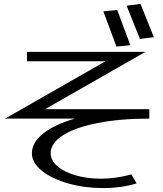

<svg xmlns="http://www.w3.org/2000/svg" viewBox="-20 -961 835 981"><path d="M723 -696H118V-648H519L6 -355H363Q259 -325 201 -279Q143 -233 143 -178Q143 -129 194.5 -88Q246 -47 329.5 -23.5Q413 0 506 0Q600 0 678 -24L651 -70Q573 -48 495 -48Q426 -48 367 -65Q308 -82 273.5 -111.5Q239 -141 239 -178Q239 -230 302 -270Q365 -310 479.5 -332.5Q594 -355 743 -355V-403H210ZM579 -910 508 -903 575 -723 646 -730ZM698 -941 627 -932 695 -762 766 -771Z"/></svg>

Font: LXGW Marker Gothic
Style: Regular
Weight: 400
Version: Version 1.001